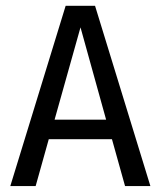

<svg xmlns="http://www.w3.org/2000/svg" viewBox="-20 -624 540 644"><path d="M250 -532.2 163.1 -222.7H335.9ZM200.2 -604.5H298.8L484.4 0H399.4L355.5 -157.2H143.6L99.6 0H14.6Z"/></svg>

Font: BabelStone Pseudographica Colour
Style: Regular
Weight: 400
Designer: Andrew West
Foundry: BabelStone
Version: Version 16.0.0